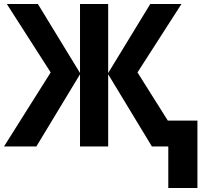

<svg xmlns="http://www.w3.org/2000/svg" viewBox="-20 -734 1029 962"><path d="M233.9 -371.1 14.2 -713.9H169.9L380.9 -368.2V-713.9H522V-368.2L732.9 -713.9H889.2L668.9 -371.1L820.8 -129.9H969.2V208H823.2V0H741.2L522 -361.8V0H380.9V-361.8L162.1 0H0Z"/></svg>

Font: Droid Sans
Style: Bold
Weight: 700
Foundry: Ascender Corporation
Version: Version 1.00 build 112